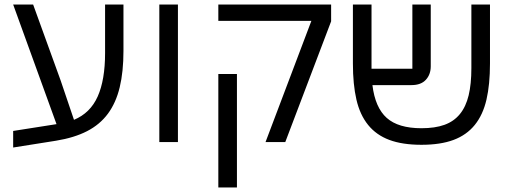

<svg xmlns="http://www.w3.org/2000/svg" viewBox="-20 -626 2253 846"><path d="M38 -49 229 -79 38 -606H126L247 -272L306 -98Q378 -128 410.5 -201Q443 -274 443 -392V-606H524V-402Q524 -310 507.5 -241.5Q491 -173 455.5 -125Q420 -77 363.5 -48Q307 -19 227 -6L38 24Z M682 -606H764V0H682Z M1352 -534H942V-606H1439V-532L1237 0H1150ZM942 -300H1024V200H942Z M1837 12Q1753 12 1695.5 -9.5Q1638 -31 1602 -75.5Q1566 -120 1550.5 -187Q1535 -254 1535 -346V-606H1617V-323H1797V-606H1878V-334Q1878 -298 1856.5 -274.5Q1835 -251 1793 -251H1621Q1633 -152 1684 -106.5Q1735 -61 1837 -61Q1897 -61 1938.5 -76Q1980 -91 2006.5 -123.5Q2033 -156 2045 -206Q2057 -256 2057 -326V-606H2139V-346Q2139 -254 2123.5 -187Q2108 -120 2072 -75.5Q2036 -31 1978.5 -9.5Q1921 12 1837 12Z"/></svg>

Font: IBM Plex Sans Hebrew
Style: Regular
Weight: 400
Designer: Mike Abbink, Paul van der Laan, Pieter van Rosmalen, Yanek Iontef
Foundry: Bold Monday
Version: Version 1.2